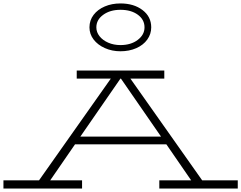

<svg xmlns="http://www.w3.org/2000/svg" viewBox="-27 -1096 1402 1116"><path d="M1355 -48V0H899V-48H1084L940 -257H409L265 -48H450V0H-7V-48H200L617 -639H419V-686H928V-639H731L1148 -48ZM909 -302 676 -639H673L440 -302ZM493 -937Q493 -978 517 -1009.5Q541 -1041 582 -1058.5Q623 -1076 673 -1076Q751 -1076 801.5 -1037.5Q852 -999 852 -937Q852 -898 829 -866Q806 -834 765 -816Q724 -798 673 -798Q624 -798 582.5 -816.5Q541 -835 517 -866.5Q493 -898 493 -937ZM813 -937Q813 -982 774 -1010.5Q735 -1039 673 -1039Q613 -1039 573 -1010Q533 -981 533 -937Q533 -909 551.5 -885.5Q570 -862 602 -848Q634 -834 673 -834Q734 -834 773.5 -864Q813 -894 813 -937Z"/></svg>

Font: BioRhyme Expanded Light
Style: Regular
Weight: 300
Width: 7
Designer: Aoife Mooney
Foundry: Aoife Mooney Type
Version: Version 1.001